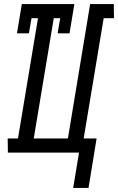

<svg xmlns="http://www.w3.org/2000/svg" viewBox="-20 -755 584 950"><path d="M342 175 371 0H19L18 -70H69L168 -665H136L123 -590H64L88 -735H348L324 -590H265L278 -665H246L147 -70H316L426 -735H543L544 -665H493L394 -70H458L418 175Z"/></svg>

Font: Iosevka Curly Slab
Style: Italic
Weight: 400
Italic angle: -9°
Monospace: yes
Designer: Belleve Invis
Foundry: Belleve Invis
Version: Version 22.1.2; ttfautohint (v1.8.4)